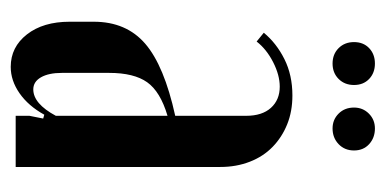

<svg xmlns="http://www.w3.org/2000/svg" viewBox="-196 -496 702 349"><g transform="rotate(90 154.5 -322.0)"><path d="M20 -142Q20 -201 60 -235.5Q100 -270 191 -290V-419Q191 -448 176.5 -464Q162 -480 138 -480Q117 -480 93.5 -468Q70 -456 56 -438L40 -451Q59 -474 88 -488.5Q117 -503 154 -503Q183 -503 206.5 -493.5Q230 -484 247.5 -467Q265 -450 274.5 -425.5Q284 -401 284 -372V0H191V-25L196 -50L189 -52Q173 -23 150 -7Q127 9 102 9Q66 9 43 -20.5Q20 -50 20 -98ZM143 -32Q169 -32 191 -73V-276Q147 -263 130 -239Q113 -215 113 -170V-84Q113 -60 121 -46Q129 -32 143 -32ZM57 -615Q57 -632 68 -642.5Q79 -653 96 -653Q113 -653 124 -642.5Q135 -632 135 -615Q135 -598 124 -587Q113 -576 96 -576Q79 -576 68 -587Q57 -598 57 -615ZM176 -615Q176 -631 187 -642Q198 -653 214 -653Q231 -653 242.5 -642.5Q254 -632 254 -615Q254 -598 242.5 -587Q231 -576 214 -576Q198 -576 187 -587Q176 -598 176 -615Z"/></g></svg>

Font: Moniqa Narrow Heading
Style: Bold
Weight: 700
Width: 4
Designer: Rajesh Rajput
Foundry: Rajesh Rajput
Version: Version 1.000